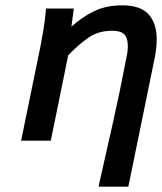

<svg xmlns="http://www.w3.org/2000/svg" viewBox="-20 -526 606 718"><path d="M247 -426Q285 -461 330.5 -483.5Q376 -506 437 -506Q506 -506 536 -472Q566 -438 566 -380Q566 -345 558 -307L460 172H349L352 156Q378 41 403.5 -72.5Q429 -186 451 -302Q454 -315 456 -327.5Q458 -340 458 -353Q458 -384 445 -397.5Q432 -411 399 -411Q347 -411 309 -384Q271 -357 235 -319L170 0H59L132 -356Q138 -387 143 -418.5Q148 -450 151 -482L152 -494H256Z"/></svg>

Font: Codetta
Style: Bold Italic
Weight: 700
Italic angle: -11°
Designer: Ulrich Proeller
Foundry: PROSA GmbH
Version: Version 2.00;September 29, 2018;FontCreator 11.5.0.2427 64-b